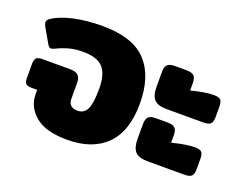

<svg xmlns="http://www.w3.org/2000/svg" viewBox="-92 -710 1127 895"><g transform="rotate(20 471.5 -262.5)"><path d="M95 -134V-156H67Q46 -156 38.5 -164Q31 -172 31 -192V-263Q31 -282 39 -290.5Q47 -299 67 -299H206Q235 -299 247 -287Q259 -275 259 -249V-172Q259 -150 270.5 -139.5Q282 -129 305 -129Q337 -129 351 -158.5Q365 -188 365 -259Q365 -333 335 -364.5Q305 -396 236 -396Q198 -396 168.5 -388Q139 -380 110 -366Q96 -359 89 -359Q80 -359 72 -372L30 -445Q23 -459 23 -466Q23 -476 35 -485Q75 -512 139 -526Q203 -540 280 -540Q432 -540 499.5 -467Q567 -394 567 -259Q567 -122 498.5 -53.5Q430 15 305 15Q198 15 146.5 -28.5Q95 -72 95 -134Z M613 -359V-433Q613 -460 624 -470Q635 -480 661 -480H717Q744 -480 755 -470Q766 -460 766 -432V-397Q836 -415 878 -415Q903 -415 911.5 -406Q920 -397 920 -372V-322Q920 -297 910.5 -287.5Q901 -278 873 -278H693Q649 -278 631 -297Q613 -316 613 -359ZM613 -100V-174Q613 -201 624 -211Q635 -221 661 -221H717Q744 -221 755 -211Q766 -201 766 -173V-138Q836 -156 878 -156Q903 -156 911.5 -147Q920 -138 920 -113V-63Q920 -38 910.5 -28.5Q901 -19 873 -19H693Q649 -19 631 -38Q613 -57 613 -100Z"/></g></svg>

Font: Mitr SemiBold
Style: Regular
Weight: 600
Designer: Thanarat Vachiruckul
Foundry: Cadson Demak
Version: Version 1.003